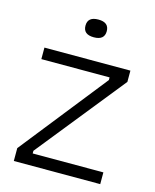

<svg xmlns="http://www.w3.org/2000/svg" viewBox="-106 -764 676 837"><g transform="rotate(15 232.0 -345.5)"><path d="M37 0V-58L346 -448V-460H38V-512H426V-461L108 -65V-53H427V0ZM234 -611Q186 -611 186 -651Q186 -691 234 -691Q282 -691 282 -651Q282 -611 234 -611Z"/></g></svg>

Font: Bricolage Grotesque 12pt ExtraLight
Style: Regular
Weight: 200
Designer: Mathieu Triay
Foundry: Atelier Triay
Version: Version 1.001; ttfautohint (v1.8.4.7-5d5b);gftools[0.9.33.de